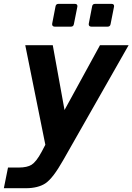

<svg xmlns="http://www.w3.org/2000/svg" viewBox="-52 -785 698 1012"><path d="M236.3 -644.5H321.8C330.6 -644.5 335.9 -648.9 337.4 -657.7L355.5 -748.5C355.5 -749.5 356 -749 356 -752.9C356 -760.3 351.6 -764.6 342.8 -764.6H256.3C247.6 -764.6 242.2 -760.3 240.7 -751.5L223.1 -660.6C221.2 -650.9 226.6 -644.5 236.3 -644.5ZM429.2 -644.5H515.1C523.9 -644.5 529.3 -648.9 530.8 -657.7L548.8 -748.5C548.8 -749.5 549.3 -749 549.3 -752.9C549.3 -760.3 544.9 -764.6 536.1 -764.6H449.2C440.4 -764.6 435.1 -760.3 433.6 -751.5L416 -660.6C414.1 -650.9 419.4 -644.5 429.2 -644.5ZM-31.7 207H85.4C126 207 162.1 198.2 187 181.6C214.8 163.1 245.1 122.6 281.2 59.1L626 -546.9H475.1L288.1 -205.1L226.1 -546.9H81.1L187 -22L168 14.2C148.4 51.3 129.9 73.7 114.3 83.5C99.6 92.8 76.2 98.1 47.4 98.1H-9.8Z"/></svg>

Font: Hack
Style: Bold Oblique
Weight: 700
Italic angle: -12°
Monospace: yes
Designer: Christopher Simpkins
Foundry: Christopher Simpkins
Version: Version 2.010